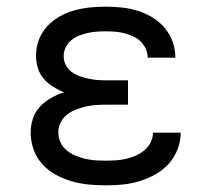

<svg xmlns="http://www.w3.org/2000/svg" viewBox="-20 -548 640 576"><path d="M297 8Q272 8 246 5.5Q220 3 195.5 -4Q171 -11 148 -23.5Q125 -36 107.5 -55Q90 -74 81 -99Q72 -124 72 -150Q72 -171 78.5 -191.5Q85 -212 99.5 -227.5Q114 -243 133 -254Q152 -265 172 -271Q155 -278 139 -288Q123 -298 111 -312Q99 -326 93.5 -344Q88 -362 88 -381Q88 -405 96.5 -428Q105 -451 121 -468.5Q137 -486 158 -498Q179 -510 202 -516.5Q225 -523 249 -525.5Q273 -528 297 -528Q321 -528 345 -525.5Q369 -523 392 -516Q415 -509 436 -496.5Q457 -484 473 -465.5Q489 -447 497.5 -424Q506 -401 506 -377V-375H423V-376Q423 -389 417 -402Q411 -415 401 -424.5Q391 -434 378 -439.5Q365 -445 352 -448.5Q339 -452 325 -453Q311 -454 297 -454Q284 -454 270 -453Q256 -452 243 -449Q230 -446 217 -441Q204 -436 193.5 -427Q183 -418 177 -405.5Q171 -393 171 -380Q171 -366 177 -353.5Q183 -341 194.5 -332.5Q206 -324 219 -319.5Q232 -315 245.5 -312Q259 -309 272.5 -308Q286 -307 300 -307H364V-234H300Q284 -234 268.5 -233Q253 -232 238 -228.5Q223 -225 208.5 -219.5Q194 -214 181.5 -204.5Q169 -195 162 -180.5Q155 -166 155 -151Q155 -135 161.5 -121Q168 -107 180 -97Q192 -87 206.5 -81Q221 -75 236 -71.5Q251 -68 266.5 -67Q282 -66 297 -66Q313 -66 328 -67Q343 -68 358 -71.5Q373 -75 387 -81Q401 -87 413 -97Q425 -107 432 -121Q439 -135 439 -150H522V-149Q522 -124 512.5 -99.5Q503 -75 485.5 -56Q468 -37 445.5 -24.5Q423 -12 398.5 -4.5Q374 3 348.5 5.5Q323 8 297 8Z"/></svg>

Font: Iosevka Aile
Style: Regular
Weight: 400
Designer: Belleve Invis
Foundry: Belleve Invis
Version: Version 28.0.1; ttfautohint (v1.8.4)